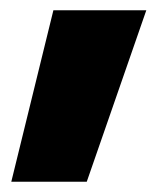

<svg xmlns="http://www.w3.org/2000/svg" viewBox="-20 -212 320 374"><path d="M2 142H149L265 -192H84Z"/></svg>

Font: Fixel Text Black
Style: Regular
Weight: 900
Width: 4
Designer: AlfaBravo + MacPaw
Foundry: Kyrylo Tkachov, Marchela Mozhyna, Serhii Makarenko, Maria Weinstein, Zakhar Kryvoshyya
Version: Version 1.211